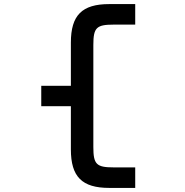

<svg xmlns="http://www.w3.org/2000/svg" viewBox="-20 -820 906 940"><path d="M327 -300V-88.5C327 45.5 381.5 100 515 100H642V-0.5H536.5C452 -0.5 437 -15.5 437 -100V-600C437 -684.5 452 -699.5 536.5 -699.5H642V-800H515C381.5 -800 327 -745.5 327 -611.5V-400H182V-300Z"/></svg>

Font: Melete
Style: Regular
Weight: 400
Width: 6
Designer: Sora Sagano
Foundry: DOT COLON
Version: Version 0.200;FEAKit 1.0